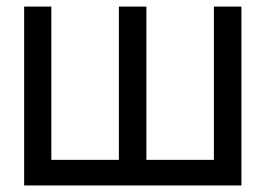

<svg xmlns="http://www.w3.org/2000/svg" viewBox="-20 -566 811 586"><path d="M53.7 -545.9H136.7V-78.1H342.8V-545.9H426.8V-78.1H632.8V-545.9H716.8V0H53.7Z"/></svg>

Font: Inter Tight
Style: Regular
Weight: 400
Designer: Rasmus Andersson
Foundry: rsms
Version: Version 3.002